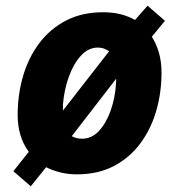

<svg xmlns="http://www.w3.org/2000/svg" viewBox="-20 -602 624 674"><path d="M88 52 27 -1 81 -69Q42 -122 42 -198Q42 -270 61 -335Q80 -400 118 -450.5Q156 -501 212 -530Q268 -559 342 -559Q376 -559 403.5 -552Q431 -545 454 -532L498 -582L559 -529L513 -473Q529 -448 538 -416.5Q547 -385 547 -347Q547 -277 528.5 -213Q510 -149 472.5 -98.5Q435 -48 379.5 -19Q324 10 250 10Q218 10 191 3Q164 -4 142 -15ZM201 -214 363 -422Q356 -427 346 -431Q336 -435 324 -435Q290 -435 264 -406.5Q238 -378 221.5 -332Q205 -286 201 -235ZM268 -115Q302 -115 327.5 -142.5Q353 -170 368.5 -214Q384 -258 387 -306Q387 -311 387.5 -316Q388 -321 388 -326L232 -124Q239 -120 248 -117.5Q257 -115 268 -115Z"/></svg>

Font: Noto Sans Disp ExtBd
Style: Italic
Weight: 800
Italic angle: -12°
Designer: Monotype Design Team
Foundry: Monotype Imaging Inc.
Version: Version 2.000;GOOG;noto-source:20170915:90ef993387c0